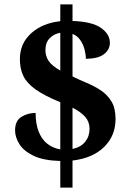

<svg xmlns="http://www.w3.org/2000/svg" viewBox="-20 -780 599 879"><path d="M256 -43Q180 -45 134.5 -66.5Q89 -88 69 -120Q49 -152 49 -183Q49 -227 78 -245Q107 -263 143 -263Q143 -213 157 -177.5Q171 -142 196.5 -122Q222 -102 256 -96V-312Q183 -342 143 -370.5Q103 -399 87 -432Q71 -465 71 -509Q71 -581 122.5 -627.5Q174 -674 256 -683V-760H312V-684Q401 -681 442 -652.5Q483 -624 483 -584Q483 -553 456 -532Q429 -511 373 -511Q373 -531 367 -554Q361 -577 347.5 -596.5Q334 -616 312 -625V-430Q342 -415 376 -401Q410 -387 440.5 -367Q471 -347 490 -316Q509 -285 509 -235Q509 -159 457 -107.5Q405 -56 312 -45V79H256ZM312 -98Q350 -106 370 -131Q390 -156 390 -190Q390 -222 370.5 -244.5Q351 -267 312 -287ZM256 -630Q227 -625 207.5 -605Q188 -585 188 -551Q188 -524 202 -502Q216 -480 256 -457Z"/></svg>

Font: Noto Serif Vithkuqi
Style: Regular
Weight: 400
Version: Version 1.005